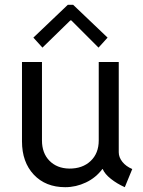

<svg xmlns="http://www.w3.org/2000/svg" viewBox="-20 -778 602 806"><path d="M253.9 7.8Q171.4 7.8 121.8 -44.9Q72.3 -97.7 72.3 -184.6V-517.6H156.2V-188.5Q156.2 -135.3 187.5 -103.3Q218.8 -71.3 270.5 -70.3Q326.2 -69.8 360.4 -102.1Q394.5 -134.3 394.5 -188.5V-517.6H478.5V-138.7Q478.5 -117.7 493.7 -98.6Q508.8 -79.6 535.2 -68.4L503.9 7.8Q471.2 -6.8 445.6 -27.1Q419.9 -47.4 411.1 -68.4H409.7Q382.3 -31.7 340.6 -12Q298.8 7.8 253.9 7.8ZM158.2 -578.1 120.1 -620.1 264.6 -757.8H287.1L431.6 -620.1L393.6 -578.1L279.3 -692.4H275.4Z"/></svg>

Font: Reddit Mono
Style: Regular
Weight: 400
Monospace: yes
Designer: Stephen Hutchings
Foundry: Reddit
Version: Version 1.014; ttfautohint (v1.8.4.7-5d5b)